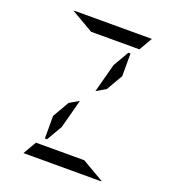

<svg xmlns="http://www.w3.org/2000/svg" viewBox="-172 -1135 1160 1270"><g transform="rotate(20 408.0 -500.0)"><path d="M445 -548 499 -751 563 -861H578V-702L511 -586ZM532 -93 689 -2Q681 0 676 0H140Q140 0 138 0L192 -93H195H226H362H454ZM284 -907 127 -998Q135 -1000 140 -1000H676Q676 -1000 678 -1000L624 -907H621H590H454H362ZM371 -452 317 -249 253 -139H238V-298L305 -414Z"/></g></svg>

Font: DSEG14 Modern Mini
Style: Regular
Weight: 400
Designer: Keshikan(Twitter:@keshinomi_88pro)
Version: Version 0.46